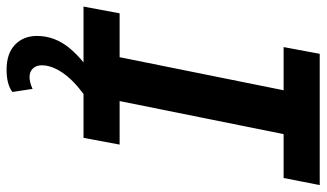

<svg xmlns="http://www.w3.org/2000/svg" viewBox="-232 -520 968 569"><g transform="rotate(90 251.5 -236.0)"><path d="M365 -593 267 -107H396L376 0H-13L7 -107H137L235 -593H107L127 -700H516L495 -593ZM74 138Q74 85 110.5 41Q147 -3 209 -38L246 0Q204 31 182.5 63Q161 95 161 124Q161 140 170.5 150Q180 160 196 160Q211 160 231 151L240 211Q217 228 174 228Q126 228 100 203Q74 178 74 138Z"/></g></svg>

Font: Montserrat Alternates SemiBold
Style: Italic
Weight: 600
Italic angle: -11.3°
Designer: Julieta Ulanovsky
Foundry: Julieta Ulanovsky
Version: Version 7.200